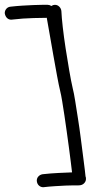

<svg xmlns="http://www.w3.org/2000/svg" viewBox="-20 -783 422 808"><path d="M339.8 -41Q341.8 -38.1 341.8 -30.3Q341.8 -19.5 333.5 -11.2Q325.2 -2.9 310.5 -2.9Q304.7 -2.9 290 -2.9Q275.4 -2.9 255.4 -2Q235.4 -1 210.9 0.5Q186.5 2 162.1 4.9Q151.4 4.9 143.6 -2.4Q135.7 -9.8 134.8 -22.5Q134.8 -33.2 141.6 -40.5Q148.4 -47.9 159.2 -49.8Q194.3 -53.7 227.5 -55.2Q260.7 -56.6 283.2 -57.6Q281.2 -74.2 277.8 -102.1Q274.4 -129.9 270 -162.6Q265.6 -195.3 260.7 -230.5Q255.9 -265.6 251 -297.9Q246.1 -330.1 241.7 -356.9Q237.3 -383.8 233.4 -399.4Q227.5 -423.8 220.2 -463.4Q212.9 -502.9 205.1 -546.9Q197.3 -590.8 189.9 -633.8Q182.6 -676.8 176.8 -708Q164.1 -708 121.1 -707Q78.1 -706.1 27.3 -700.2Q16.6 -700.2 9.3 -707.5Q2 -714.8 0 -727.5Q0 -738.3 6.8 -746.1Q13.7 -753.9 24.4 -754.9Q49.8 -757.8 74.2 -759.3Q98.6 -760.7 120.1 -761.7Q141.6 -762.7 157.2 -762.7Q172.9 -762.7 180.7 -762.7Q188.5 -762.7 196.3 -757.8Q203.1 -762.7 210.9 -762.7Q221.7 -762.7 229.5 -754.9Q237.3 -747.1 238.3 -736.3Q239.3 -711.9 244.1 -668.9Q249 -626 256.3 -578.6Q263.7 -531.2 271.5 -485.8Q279.3 -440.4 286.1 -411.1Q291 -392.6 296.4 -358.4Q301.8 -324.2 308.1 -284.2Q314.5 -244.1 319.8 -202.1Q325.2 -160.2 329.6 -126Q334 -91.8 336.9 -68.4Q339.8 -44.9 339.8 -42Z"/></svg>

Font: Coming Soon
Style: Regular
Weight: 400
Designer: Dathan Boardman
Foundry: Open Window
Version: Version 1.000